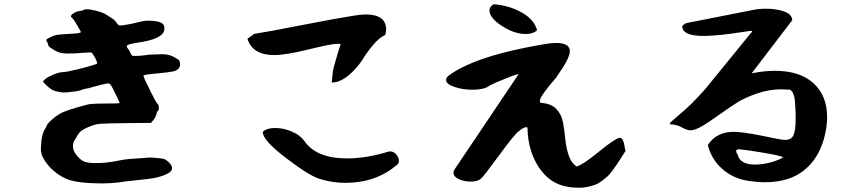

<svg xmlns="http://www.w3.org/2000/svg" viewBox="-20 -851 4040 903"><path d="M371 -803Q381 -812 420 -803Q462 -794 480 -782Q492 -774 505 -766Q519 -758 529 -743Q536 -733 539 -732Q543 -731 558 -732Q579 -735 593 -738Q652 -753 674 -754Q728 -754 745 -739Q755 -730 753 -712Q748 -667 625 -650Q586 -644 579 -638Q572 -633 584 -619Q592 -608 596 -597Q599 -590 602 -589Q605 -588 618 -588Q638 -588 660 -591Q680 -595 743 -596Q774 -596 796 -584Q815 -574 822 -568V-567Q827 -560 827 -549Q827 -528 805 -518Q791 -512 692 -503Q659 -499 655 -496Q654 -492 663 -473Q675 -448 690 -417Q717 -363 723 -360Q727 -357 727 -344Q727 -330 721 -328Q719 -327 716 -316Q713 -301 702 -287L690 -273Q689 -273 688 -273L583 -272Q486 -271 453 -269Q430 -268 397 -254Q364 -240 354 -228Q350 -223 345.5 -216Q341 -209 336 -200Q331 -191 328 -187Q314 -152 341 -120Q359 -98 376 -91Q394 -84 431 -84Q474 -84 518 -92Q563 -101 584 -103Q653 -107 659 -108Q682 -112 718 -108Q745 -106 753 -103Q760 -100 773 -89Q791 -71 789 -58Q788 -44 767 -34Q731 -15 673 -9Q644 -6 623 -3.5Q602 -1 589 0.5Q576 2 571 2Q505 14 426 11Q348 9 305 -5Q269 -17 235 -45.5Q201 -74 182 -110Q175 -123 174 -134Q171 -143 173 -167Q175 -218 192 -245Q199 -256 199 -258Q199 -265 221 -286Q244 -306 260 -315Q292 -334 391 -359Q406 -364 475 -364Q533 -364 543 -366Q541 -373 524 -408Q504 -450 497 -456Q493 -460 482 -458H481Q469 -456 417 -442Q391 -434 385 -434Q379 -434 366 -429Q351 -422 315 -419Q281 -414 261 -418Q235 -423 226 -428Q207 -441 199 -449L183 -466Q181 -468 183 -470L195 -481Q206 -490 233 -501Q261 -512 277 -512Q293 -512 362 -529Q430 -547 437 -552Q438 -556 429 -576Q417 -598 411 -604Q406 -605 374 -603Q280 -594 254 -606Q236 -613 223 -623Q207 -633 207 -639Q207 -643 202 -653Q196 -661 199 -665Q201 -669 219 -677Q234 -684 247 -687H248Q261 -689 295 -691Q346 -693 356 -697Q360 -699 361 -700Q358 -707 337 -742Q325 -762 319 -767Q305 -776 328 -790Q339 -797 353 -799Q369 -801 371 -803Z M1144 -668Q1144 -669 1152 -674.5Q1160 -680 1167 -685Q1174 -690 1172 -691Q1248 -703 1400 -733Q1552 -763 1648 -778Q1678 -783 1700 -783Q1796 -783 1796 -712Q1796 -700 1792 -687Q1764 -674 1736 -641Q1708 -608 1688 -575.5Q1668 -543 1635 -510.5Q1602 -478 1566 -466L1540 -462L1544 -499Q1544 -515 1550 -536Q1556 -557 1566 -591.5Q1576 -626 1582 -644Q1578 -645 1568 -645Q1538 -645 1431 -618.5Q1324 -592 1270 -592Q1168 -592 1144 -668ZM1216 -231Q1234 -249 1274 -249Q1314 -249 1353 -232Q1392 -215 1410 -190Q1466 -106 1612 -106Q1702 -106 1804 -137Q1812 -139 1814 -139Q1832 -139 1844 -124.5Q1856 -110 1856 -95Q1856 -80 1846 -75Q1748 9 1604 9Q1542 9 1482 -10Q1432 -26 1323 -109.5Q1214 -193 1216 -231Z M2078 -475Q2078 -488 2095 -499Q2223 -590 2538 -643Q2572 -649 2596 -649Q2660 -649 2660 -610Q2660 -577 2600 -493H2601Q2602 -493 2582.5 -470.5Q2563 -448 2541 -418.5Q2519 -389 2519 -376Q2519 -368 2526 -367Q2572 -364 2596.5 -338.5Q2621 -313 2628 -275Q2635 -237 2638.5 -198Q2642 -159 2654 -122Q2666 -85 2692 -68Q2720 -75 2794 -135.5Q2868 -196 2893 -203H2896Q2904 -203 2909 -193Q2914 -183 2917 -165Q2920 -147 2922 -141Q2915 -131 2901 -108.5Q2887 -86 2880 -76Q2873 -66 2859.5 -47.5Q2846 -29 2836 -20.5Q2826 -12 2810.5 0Q2795 12 2780.5 17.5Q2766 23 2746 27.5Q2726 32 2704 32Q2673 32 2648 27Q2565 13 2514 -64.5Q2463 -142 2461 -247Q2461 -253 2455 -253Q2443 -253 2419 -233Q2402 -222 2327 -120Q2252 -18 2243 -12Q2228 3 2193 3Q2162 3 2137.5 -8.5Q2113 -20 2113 -38Q2113 -47 2119 -56L2419 -502Q2416 -506 2313 -463Q2279 -448 2281 -447Q2256 -429 2202 -429Q2155 -429 2116.5 -442.5Q2078 -456 2078 -475ZM2282 -802Q2282 -820 2302 -831Q2373 -826 2432.5 -793Q2492 -760 2506 -709Q2487 -691 2453 -691Q2399 -691 2340.5 -729Q2282 -767 2282 -802Z M3130 -268Q3130 -272 3139 -280.5Q3148 -289 3159.5 -298.5Q3171 -308 3173 -310Q3233 -359 3300 -436L3511 -695Q3525 -706 3510 -706Q3500 -705 3459 -698.5Q3418 -692 3371.5 -687Q3325 -682 3290 -682Q3189 -682 3189 -727Q3189 -730 3191 -731.5Q3193 -733 3197.5 -736Q3202 -739 3206 -742L3536 -807Q3557 -810 3581 -810Q3631 -810 3668 -797Q3705 -784 3706 -756L3515 -506Q3573 -518 3625 -518Q3741 -518 3805.5 -460Q3870 -402 3870 -300Q3870 -252 3855 -198Q3828 -102 3759 -48Q3690 6 3578 6Q3542 6 3503 0Q3430 -10 3378 -55.5Q3326 -101 3309 -169Q3349 -231 3431 -231Q3470 -231 3562 -213Q3653 -193 3672 -193Q3701 -193 3711.5 -214.5Q3722 -236 3722 -294V-321Q3721 -329 3720.5 -344Q3720 -359 3719.5 -365Q3719 -371 3718 -381Q3717 -391 3715.5 -396Q3714 -401 3711.5 -408Q3709 -415 3705.5 -419.5Q3702 -424 3697 -429Q3669 -431 3656 -431Q3598 -431 3541 -411.5Q3484 -392 3449 -370Q3414 -348 3362 -311Q3310 -274 3286 -260Q3249 -238 3227 -238Q3213 -238 3186.5 -252Q3160 -266 3135 -266H3134Q3130 -266 3130 -268ZM3442 -140Q3442 -135 3450 -122Q3461 -77 3532 -77Q3568 -77 3607 -88Q3646 -99 3664 -112Q3641 -121 3562 -134Q3483 -147 3457 -149Q3442 -149 3442 -140Z"/></svg>

Font: NaniFont Regular
Style: Regular
Weight: 400
Designer: Nanigashitei
Version: Version 1.036